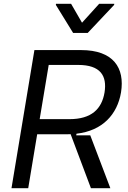

<svg xmlns="http://www.w3.org/2000/svg" viewBox="-20 -991 674 1011"><path d="M581 -965.2 581.7 -970.9H502.1L411.9 -871.4L354.4 -970.9H274.9L274.1 -965.2L365.1 -817.5H441.8ZM617.2 -504.3C638.1 -633.5 577.1 -727.3 407 -727.3H161.2L40.5 0H128.6L175.8 -284.1H334.5C340.6 -284.1 346.2 -284.1 351.9 -284.4L458.8 0H561.1L455.3 -278.4H381.4L382.8 -286.9C521 -302.9 597.7 -389.2 617.2 -504.3ZM236.5 -649.1H391.3C508.9 -649.1 544.4 -592.3 530.5 -504.3C516 -417.6 462 -363.6 345.9 -363.6H188.9Z"/></svg>

Font: Riot Sans 2.0
Style: Italic
Weight: 400
Italic angle: -9.39999°
Designer: Rasmus Andersson
Foundry: rsms
Version: Version 3.006;hotconv 1.0.109;makeotfexe 2.5.65596